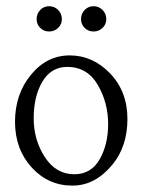

<svg xmlns="http://www.w3.org/2000/svg" viewBox="-20 -576 454 612"><path d="M27.8 -187Q27.8 -275.9 78.6 -337.6Q129.4 -399.4 202.1 -399.4Q275.9 -399.4 331.1 -341.8Q386.2 -284.2 386.2 -196.8Q386.2 -109.4 338.4 -51.3Q283.2 15.6 211.4 15.6Q134.8 16.1 81.5 -41.7Q28.3 -99.6 27.8 -187ZM194.8 -362.8Q143.1 -362.8 115.2 -315.9Q87.4 -269 87.4 -199.2Q87.4 -129.9 122.8 -75.4Q158.2 -21 216.3 -20.5Q270.5 -20.5 297.6 -68.1Q324.7 -115.7 324.7 -180.2Q324.7 -249 291.5 -305.7Q258.3 -362.3 194.8 -362.8ZM96.7 -515.1Q96.7 -532.2 108.2 -544.2Q119.6 -556.2 136.7 -556.2Q153.3 -556.2 165.3 -544.2Q177.2 -532.2 177.2 -515.1Q177.2 -498.5 165.3 -487.1Q153.3 -475.6 136.7 -475.6Q119.6 -475.6 108.2 -487.1Q96.7 -498.5 96.7 -515.1ZM238.3 -515.1Q238.3 -532.2 249.8 -544.2Q261.2 -556.2 278.3 -556.2Q294.9 -556.2 306.9 -544.2Q318.8 -532.2 318.8 -515.1Q318.8 -498.5 306.9 -487.1Q294.9 -475.6 278.3 -475.6Q261.2 -475.6 249.8 -487.1Q238.3 -498.5 238.3 -515.1Z"/></svg>

Font: Lancelot
Style: Regular
Weight: 400
Designer: Marion Kadi
Foundry: Marion Kadi, Anton Koovit
Version: 1.004